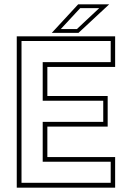

<svg xmlns="http://www.w3.org/2000/svg" viewBox="-20 -868 610 888"><path d="M57.5 0V-700H512.5V-558.5H199V-424H478V-282.5H199V-141.5H512.5V0ZM79.5 -22.5H492V-120H177.5V-304.5H457.5V-402H177.5V-580.5H492V-678.5H79.5ZM219.5 -716 341.5 -848H485L343 -716ZM261 -733.5H335.5L439 -830.5H351Z"/></svg>

Font: Tourney ExtraLight
Style: Regular
Weight: 250
Designer: Tyler Finck
Foundry: Etcetera Type Co
Version: Version 1.015